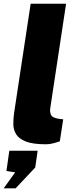

<svg xmlns="http://www.w3.org/2000/svg" viewBox="-40 -763 411 1030"><path d="M206.5 11Q135.5 11 97.8 -4.2Q60 -19.5 45.8 -44Q31.5 -68.5 31.5 -98Q31.5 -127.5 35.5 -156L124.5 -743H314.5L229.5 -182Q226.5 -163.5 233.5 -147Q240.5 -130.5 279 -125L299 -123L281 -5Q263 1.5 243.8 6.2Q224.5 11 206.5 11ZM-20.5 247.5 41.5 161.5 -5.5 154.5 10 45.5H162L149 135.5L43.5 247.5Z"/></svg>

Font: Public Sans Black
Style: Italic
Weight: 900
Italic angle: -8°
Designer: The Public Sans project authors (U.S. Web Design System). Libre Franklin designed by Pablo Impallari and Rodrigo Fuenzal
Version: Version 1.007; ttfautohint (v1.8.1) -l 8 -r 50 -G 200 -x 14 